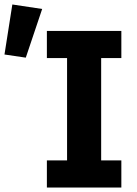

<svg xmlns="http://www.w3.org/2000/svg" viewBox="-36 -836 611 856"><path d="M505 0H173V-121H263V-577H173V-698H505V-577H415V-121H505ZM152 -796 79 -579 -16 -593 19 -816Z"/></svg>

Font: IBM Plex Sans
Style: Regular
Weight: 400
Designer: Mike Abbink, Paul van der Laan, Pieter van Rosmalen
Foundry: Bold Monday
Version: Version 3.201